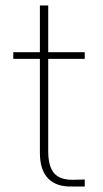

<svg xmlns="http://www.w3.org/2000/svg" viewBox="-20 -678 374 698"><path d="M28.3 -463.9V-488.3H125V-658.2H155.3V-488.3H288.1V-463.9H155.3V-128.9Q155.3 -73.2 176.8 -48.3Q198.2 -23.4 247.1 -24.4L288.1 -25.4V0H243.2Q185.5 2 155.3 -28.8Q125 -59.6 125 -123V-463.9Z"/></svg>

Font: Gothic A1 Thin
Style: Regular
Weight: 250
Designer: HanYang I&C Co.,Ltd.
Foundry: HanYang I&C Co.,Ltd.
Version: Version 2.50